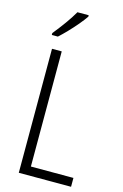

<svg xmlns="http://www.w3.org/2000/svg" viewBox="-140 -1008 684 1068"><g transform="rotate(15 202.0 -473.5)"><path d="M83 0V-714H139V-51H384V0ZM232 -939Q217 -917 193.5 -889Q170 -861 144 -834Q118 -807 97 -788H62V-799Q92 -836 119.5 -874Q147 -912 167 -947H232Z"/></g></svg>

Font: Noto Sans Telugu Condensed Light
Style: Regular
Weight: 300
Width: 3
Designer: Jelle Bosma - Monotype Design Team
Foundry: Monotype Imaging Inc.
Version: Version 2.005; ttfautohint (v1.8.4.7-5d5b)